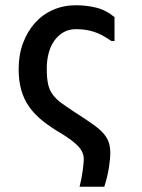

<svg xmlns="http://www.w3.org/2000/svg" viewBox="-20 -557 540 731"><path d="M269 -537Q309 -537 346 -528Q383 -519 416 -492V-401H404Q385 -414 369 -422.5Q353 -431 337.5 -436Q322 -441 305.5 -443.5Q289 -446 269 -446Q243 -446 222.5 -434.5Q202 -423 187.5 -403Q173 -383 165.5 -355.5Q158 -328 158 -296Q158 -260 163 -237Q168 -214 181 -196.5Q194 -179 215.5 -163.5Q237 -148 269 -127Q308 -102 333.5 -84Q359 -66 373.5 -49.5Q388 -33 394 -15Q400 3 400 28Q400 47 394.5 82Q389 117 377 154H283Q291 122 295 92Q299 62 299 49Q299 22 277.5 -0.5Q256 -23 213 -49Q172 -73 141.5 -97.5Q111 -122 91 -150.5Q71 -179 61 -214Q51 -249 51 -294Q51 -348 67.5 -392.5Q84 -437 113 -469.5Q142 -502 182 -519.5Q222 -537 269 -537Z"/></svg>

Font: D2Coding
Style: Bold
Weight: 700
Monospace: yes
Designer: Yong-Rak Park; Jeong-Hwan Yoon; Sang-Min Lee;
Foundry: NHN Corporation
Version: Version 1.3.2; Build 20180524